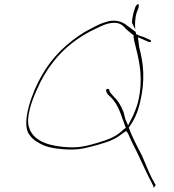

<svg xmlns="http://www.w3.org/2000/svg" viewBox="-20 -794 845 934"><path d="M159 -357C182 -410 207 -452 240 -494C291 -560 363 -617 451 -657C474 -668 502 -683 537 -683C569 -683 583 -664 593 -653L610 -638C614 -634 620 -631 627 -624L631 -623L629 -614C631 -610 631 -606 632 -599L641 -562C660 -487 677 -408 652 -300C646 -276 637 -254 629 -235L603 -184L590 -214C587 -226 584 -239 581 -249C567 -284 553 -306 528 -330C521 -337 516 -344 513 -350C511 -361 510 -360 507 -361C498 -364 497 -359 496 -353C499 -342 500 -338 517 -323C560 -282 570 -227 592 -172L583 -166C546 -130 517 -118 450 -98C379 -77 349 -74 282 -80C196 -89 138 -118 121 -175C105 -223 136 -307 159 -357ZM185 -430C137 -350 81 -195 122 -140C128 -131 135 -123 143 -116H144C151 -109 162 -103 174 -96C198 -82 231 -73 276 -69C349 -63 373 -67 451 -88C515 -106 542 -118 575 -144L594 -157L603 -144C609 -131 615 -117 621 -104C655 -40 689 42 720 99L726 111C726 117 727 120 727 120C729 119 737 108 737 104L729 93V91C712 65 687 0 672 -34C650 -78 624 -124 607 -172L606 -173L607 -174C633 -210 650 -246 662 -299C687 -407 678 -485 657 -565L651 -613L703 -590C706 -590 713 -590 714 -591L715 -592C716 -595 713 -597 712 -599L681 -613C676 -616 658 -618 647 -627L644 -625C642 -630 640 -634 640 -638V-639L595 -672C573 -690 535 -702 492 -686C455 -675 430 -658 391 -638C305 -585 233 -515 185 -430ZM593 -653V-654ZM630 -734C626 -719 623 -703 622 -683L638 -651C636 -675 636 -705 645 -733L654 -757V-759C657 -766 654 -773 653 -774C648 -774 644 -771 638 -759ZM632 -598V-599ZM583 -166Z"/></svg>

Font: Stray Cat
Style: HlExtObl
Weight: 100
Version: Version 1.0